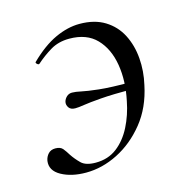

<svg xmlns="http://www.w3.org/2000/svg" viewBox="-71 -465 518 544"><g transform="rotate(-15 187.5 -193.0)"><path d="M117.6 13Q75 13 45.6 -3.3Q16.2 -19.6 20 -47.6Q22 -59.4 29.7 -67.7Q37.4 -76 50.6 -76Q65.6 -76 72.4 -67.6Q79.2 -59.2 86.2 -47.6Q95.8 -33.2 109 -20.2Q122.2 -7.2 151.2 -7.2Q187.8 -7.2 213.8 -27.2Q239.8 -47.2 256.7 -80.4Q273.6 -113.6 281.2 -153Q293.2 -209.6 285.1 -258.2Q277 -306.8 248.5 -336.4Q220 -366 169 -366Q137.4 -366 113.6 -351.7Q89.8 -337.4 69.2 -319Q66.2 -317.2 62.2 -321.1Q58.2 -325 60.6 -327Q99.4 -365 136.3 -382Q173.2 -399 208 -399Q251.8 -399 281.8 -380.5Q311.8 -362 327.8 -330.8Q343.8 -299.6 346.9 -261.2Q350 -222.8 341 -184Q328 -121 292.7 -77.3Q257.4 -33.6 211.3 -10.3Q165.2 13 117.6 13ZM135.2 -171Q121.8 -171 116.3 -179.1Q110.8 -187.2 112.6 -195.8Q114.6 -204 121.2 -210.2Q127.8 -216.4 137.2 -216.4Q147.6 -216.4 163.7 -212.8Q179.8 -209.2 213.2 -205.5Q246.6 -201.8 307.4 -201.8V-181.8Q246.6 -181.8 212.2 -179.1Q177.8 -176.4 161.2 -173.7Q144.6 -171 135.2 -171Z"/></g></svg>

Font: Cormorant Infant Light
Style: Italic
Weight: 300
Italic angle: -10°
Designer: Christian Thalmann (Catharsis Fonts)
Foundry: Catharsis Fonts
Version: Version 4.001